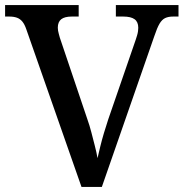

<svg xmlns="http://www.w3.org/2000/svg" viewBox="-20 -734 721 754"><path d="M84 -617Q77 -638 68 -649Q59 -660 46.5 -664.5Q34 -669 16 -669H0V-714H289V-669H262Q234 -669 220.5 -658.5Q207 -648 207 -625Q207 -620 208 -613.5Q209 -607 211 -600.5Q213 -594 215 -586L323 -266Q332 -241 339 -213.5Q346 -186 352.5 -161Q359 -136 363 -113Q368 -135 374 -159.5Q380 -184 388 -211Q396 -238 405 -265L513 -578Q516 -587 518.5 -595.5Q521 -604 522 -611.5Q523 -619 523 -625Q523 -648 508.5 -658.5Q494 -669 464 -669H435V-714H681V-669H660Q641 -669 628.5 -663Q616 -657 606.5 -641Q597 -625 586 -592L380 0H300Z"/></svg>

Font: Noto Serif Hebrew Medium
Style: Regular
Weight: 500
Version: Version 2.003